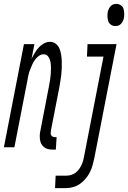

<svg xmlns="http://www.w3.org/2000/svg" viewBox="-65 -757 659 987"><path d="M222 12H203Q191 12 180.5 9Q170 6 161 -1Q152 -8 147 -18Q142 -28 140.5 -39.5Q139 -51 139.5 -63Q140 -75 143 -87L187 -315Q190 -331 192.5 -346.5Q195 -362 196 -377.5Q197 -393 197 -408Q197 -423 194.5 -438Q192 -453 183.5 -465.5Q175 -478 159 -478Q146 -478 134 -469Q122 -460 114 -448.5Q106 -437 100 -423.5Q94 -410 89 -397Q84 -384 81 -371Q78 -358 76 -344L9 0H-45L58 -530H112L97 -454Q104 -469 113 -484Q122 -499 133.5 -512Q145 -525 160.5 -533.5Q176 -542 192 -542Q210 -542 222.5 -531.5Q235 -521 241 -506.5Q247 -492 249.5 -475Q252 -458 252.5 -441.5Q253 -425 252.5 -407.5Q252 -390 250 -372.5Q248 -355 245 -337.5Q242 -320 239 -303L197 -87Q196 -81 195.5 -74.5Q195 -68 197.5 -63Q200 -58 205 -55Q210 -52 216 -52H226ZM528 -623Q516 -623 506 -629.5Q496 -636 492 -647Q488 -658 487.5 -670.5Q487 -683 489 -696Q491 -704 494.5 -711.5Q498 -719 504 -725.5Q510 -732 517.5 -734.5Q525 -737 533 -737Q545 -737 555.5 -730.5Q566 -724 569.5 -713Q573 -702 573.5 -689.5Q574 -677 572 -664Q570 -656 566.5 -648.5Q563 -641 557 -634.5Q551 -628 543.5 -625.5Q536 -623 528 -623ZM218 210 221 146H277Q289 146 301.5 142Q314 138 324 130.5Q334 123 341.5 112.5Q349 102 354.5 90Q360 78 363 66.5Q366 55 368 43L467 -466H382L385 -530H534L420 55Q416 74 411 92Q406 110 397.5 127.5Q389 145 375.5 161Q362 177 346.5 188Q331 199 312 204.5Q293 210 275 210Z"/></svg>

Font: Lode
Style: Italic
Weight: 400
Italic angle: -11°
Monospace: yes
Designer: Belleve Invis
Foundry: Belleve Invis
Version: Version 29.2.0; ttfautohint (v1.8.3)